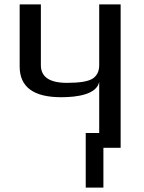

<svg xmlns="http://www.w3.org/2000/svg" viewBox="-20 -669 650 869"><path d="M429 -298V-67H368V180H448V0H526V-649H429V-374C429 -346 419 -326 399 -313C378 -300 340 -294 283 -294C204 -294 165 -321 165 -374V-649H69V-368C69 -275 132 -229 257 -229C331 -229 417 -242 429 -298Z"/></svg>

Font: Gamestation Text
Style: Bold
Weight: 400
Designer: Jonas Hecksher
Foundry: Jonas Hecksher, Playtypeª, e-types AS
Version: Version 1.003